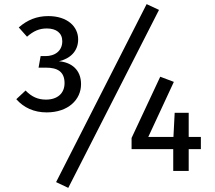

<svg xmlns="http://www.w3.org/2000/svg" viewBox="-20 -829 1042 931"><path d="M691 -809 252 54 311 82 751 -781ZM373 -421C373 -492 325 -527 266 -532C321 -545 359 -581 359 -638C359 -700 307 -751 214 -751C158 -751 112 -732 71 -696L111 -651C143 -679 171 -691 207 -691C253 -691 282 -669 282 -629C282 -581 245 -557 201 -557H177L167 -501H203C258 -501 293 -482 293 -426C293 -376 258 -346 203 -346C165 -346 134 -359 104 -390L59 -348C95 -307 145 -284 206 -284C310 -284 373 -345 373 -421ZM954 -165H895V-282H827L821 -165H699L823 -432L757 -457L618 -160V-106H820V0H895V-106H954Z"/></svg>

Font: Glow Sans SC Normal Book
Style: Regular
Weight: 500
Designer: Ryoko NISHIZUKA (kana, bopomofo & ideographs); Paul D. Hunt (Latin, Greek & Cyrillic); Sandoll Communications, Soo-young
Version: Version 0.93